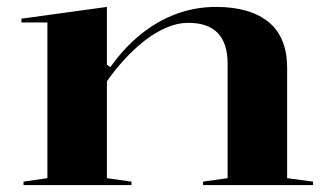

<svg xmlns="http://www.w3.org/2000/svg" viewBox="-20 -535 955 555"><path d="M885 -10V0H567V-10L638 -20V-350Q638 -410 609.5 -439.5Q581 -469 524 -469Q493 -469 460.5 -455Q428 -441 397.5 -417Q367 -393 339.5 -363Q312 -333 289 -300V-20L360 -10V0H48V-10L117 -20V-470H42V-481L289 -515V-348L299 -341Q338 -396 386 -435Q434 -474 489 -494.5Q544 -515 605 -515Q655 -515 693.5 -503.5Q732 -492 758 -470Q784 -448 797 -415Q810 -382 810 -339V-20Z"/></svg>

Font: Kalnia SemiExpanded
Style: Regular
Weight: 400
Width: 6
Designer: Frida Medrano
Foundry: Frida Medrano
Version: Version 1.105